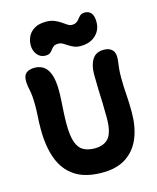

<svg xmlns="http://www.w3.org/2000/svg" viewBox="-140 -1066 964 1176"><g transform="rotate(-15 342.0 -478.5)"><path d="M361.8 13Q254.4 13 189.1 -30.1Q123.8 -73.2 94.3 -152.6Q64.8 -232 64.8 -341Q64.8 -382 67.3 -420.7Q69.8 -459.4 69.8 -486.6Q69.8 -525.8 67.5 -549.7Q65.2 -573.6 61.8 -589.5Q58.4 -605.4 56.1 -619Q53.8 -632.6 53.8 -651.2Q53.8 -685.4 72.2 -700.3Q90.6 -715.2 125.4 -715.2Q155.6 -715.2 180 -699.9Q204.4 -684.6 219.1 -646.1Q233.8 -607.6 233.8 -538.8Q233.8 -509.6 231.5 -473.5Q229.2 -437.4 227.2 -401.1Q225.2 -364.8 225.2 -333.4Q225.2 -257 239.9 -215.6Q254.6 -174.2 283.8 -158.4Q313 -142.6 354.8 -142.6Q415.2 -142.6 444.4 -178.8Q473.6 -215 473.6 -305Q473.6 -360.6 472 -403.4Q470.4 -446.2 468.8 -488Q467.2 -529.8 467.2 -582.2Q467.2 -640.2 490.2 -676.1Q513.2 -712 561.6 -712Q594.4 -712 613 -696.1Q631.6 -680.2 631.6 -647.2Q631.6 -630.8 629 -613.7Q626.4 -596.6 624.2 -574.4Q622 -552.2 622 -518.2Q622 -464.6 626.1 -412Q630.2 -359.4 630.2 -298Q630.2 -206 601.7 -136Q573.2 -66 513.8 -26.5Q454.4 13 361.8 13ZM210.4 -769.4Q177.6 -769.4 157.9 -794.5Q138.2 -819.6 138.2 -853.6Q138.2 -882.8 151 -909.4Q163.8 -936 192.1 -952.8Q220.4 -969.6 265.4 -969.6Q296.2 -969.6 318.2 -960.4Q340.2 -951.2 357.1 -939.5Q374 -927.8 387.9 -918.6Q401.8 -909.4 415.8 -909.4Q431.4 -909.4 441 -914.7Q450.6 -920 457.4 -928Q464.2 -936 470.6 -944Q477 -952 485.7 -957.3Q494.4 -962.6 508.2 -962.6Q534.2 -962.6 549.4 -945.3Q564.6 -928 564.6 -889Q564.6 -836.8 528.7 -803.6Q492.8 -770.4 433.4 -770.4Q409.2 -770.4 391.7 -777.9Q374.2 -785.4 359.6 -795.2Q345 -805 331.7 -812.5Q318.4 -820 302.6 -820Q283.4 -820 273.4 -812.4Q263.4 -804.8 256.6 -794.7Q249.8 -784.6 239.7 -777Q229.6 -769.4 210.4 -769.4Z"/></g></svg>

Font: Shantell Sans Light
Style: Regular
Weight: 300
Designer: Stephen Nixon, Anya Danilova, Shantell Martin
Foundry: Arrow Type
Version: Version 1.011;[c5ecc13dd]